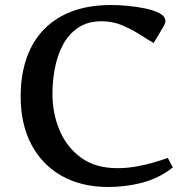

<svg xmlns="http://www.w3.org/2000/svg" viewBox="-20 -728 743 767"><path d="M62.5 -342.8Q62.5 -455.1 103.5 -536.9Q144.5 -618.7 225.1 -663.3Q305.7 -708 424.3 -708Q451.7 -708 488.3 -704.8Q524.9 -701.7 559.8 -694.3Q594.7 -687 617.7 -674.8Q640.6 -662.6 640.6 -644Q640.6 -635.3 634.8 -625L593.8 -556.2Q572.3 -568.4 540.5 -588.9Q508.8 -609.4 469.7 -626.2Q430.7 -643.1 386.7 -643.1Q329.1 -643.1 290.8 -616.5Q252.4 -589.8 230.2 -546.6Q208 -503.4 198.7 -452.6Q189.5 -401.9 189.5 -354Q189.5 -275.4 218 -207.5Q246.6 -139.6 304.2 -97.9Q361.8 -56.2 448.7 -56.2Q484.9 -56.2 520.8 -62.3Q556.6 -68.4 585.9 -76.7Q615.2 -85 632.8 -91.1Q650.4 -97.2 650.4 -97.2L670.4 -59.1Q615.7 -16.1 549.1 1.5Q482.4 19 412.6 19Q305.7 19 227.1 -25.1Q148.4 -69.3 105.5 -150.6Q62.5 -231.9 62.5 -342.8Z"/></svg>

Font: Artifika
Style: Regular
Weight: 400
Designer: Yulya Zhdanova, Ivan Petrov | Cyreal.org
Foundry: Cyreal.org
Version: Version 1.102; ttfautohint (v1.8.4.7-5d5b)